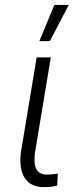

<svg xmlns="http://www.w3.org/2000/svg" viewBox="-20 -764 336 788"><path d="M58.6 0ZM188.5 -528.3 122.6 -131.8 121.6 -102.1Q123.5 -48.8 170.4 -47.4Q182.1 -46.9 217.3 -51.3L214.8 -2.4Q184.6 4.9 156.7 3.9Q106.4 2.9 82.5 -32Q58.6 -66.9 64.9 -133.3L130.4 -528.3ZM203.1 -743.7H262.2L184.6 -595.2H141.6Z"/></svg>

Font: Roboto Light
Style: Italic
Weight: 300
Italic angle: -12°
Designer: Google
Version: Version 2.134; 2016; ttfautohint (v1.6)